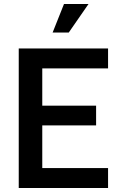

<svg xmlns="http://www.w3.org/2000/svg" viewBox="-20 -943 609 963"><path d="M74 0H522V-100H192V-314H462V-413H192V-600H522V-700H74ZM244 -780H325L424 -923H301Z"/></svg>

Font: Uncut Sans Semibold
Style: Regular
Weight: 600
Designer: Kasper Nordkvist
Foundry: UNCUT.wtf
Version: Version 1.304;Glyphs 3.2 (3246)